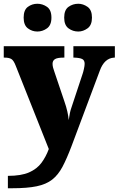

<svg xmlns="http://www.w3.org/2000/svg" viewBox="-23 -782 632 1023"><path d="M19 155Q90 155 132 136.5Q174 118 198 85.5Q222 53 237 12L61 -431Q50 -460 37.5 -467.5Q25 -475 2 -475H-3V-536H320V-475H315Q283 -475 270 -467Q257 -459 257 -442Q257 -432 260 -421Q263 -410 267 -399L320 -242Q330 -214 336 -187Q342 -160 343 -142Q346 -164 349.5 -180Q353 -196 357 -207L417 -388Q420 -396 424 -414Q428 -432 428 -442Q428 -461 415 -467.5Q402 -474 373 -475H368V-536H589V-475H585Q533 -472 509 -406L358 -3Q333 63 310 106.5Q287 150 255 175Q223 200 172.5 210.5Q122 221 42 221H19ZM394 -614Q365 -614 342 -631Q319 -648 319 -688Q319 -729 342 -745.5Q365 -762 394 -762Q420 -762 443.5 -745.5Q467 -729 467 -688Q467 -648 443.5 -631Q420 -614 394 -614ZM176 -614Q148 -614 125.5 -631Q103 -648 103 -688Q103 -729 125.5 -745.5Q148 -762 176 -762Q204 -762 227.5 -745.5Q251 -729 251 -688Q251 -648 227.5 -631Q204 -614 176 -614Z"/></svg>

Font: Noto Serif Black
Style: Regular
Weight: 900
Designer: Monotype Design Team
Foundry: Monotype Imaging Inc.
Version: Version 2.014; ttfautohint (v1.8.4.7-5d5b)